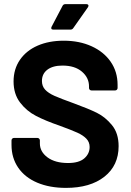

<svg xmlns="http://www.w3.org/2000/svg" viewBox="-20 -906 635 934"><path d="M36 -201V-223Q36 -228 39.5 -231.5Q43 -235 48 -235H162Q167 -235 170.5 -231.5Q174 -228 174 -223V-208Q174 -168 211 -140.5Q248 -113 311 -113Q364 -113 390 -135.5Q416 -158 416 -191Q416 -215 400 -231.5Q384 -248 356.5 -260.5Q329 -273 269 -295Q202 -318 155.5 -342Q109 -366 77.5 -407.5Q46 -449 46 -510Q46 -570 77 -615Q108 -660 163 -684Q218 -708 290 -708Q366 -708 425.5 -681Q485 -654 518.5 -605.5Q552 -557 552 -493V-478Q552 -473 548.5 -469.5Q545 -466 540 -466H425Q420 -466 416.5 -469.5Q413 -473 413 -478V-486Q413 -528 378.5 -557.5Q344 -587 284 -587Q237 -587 210.5 -567Q184 -547 184 -512Q184 -487 199.5 -470Q215 -453 245.5 -439.5Q276 -426 340 -403Q411 -377 451.5 -357Q492 -337 524.5 -297.5Q557 -258 557 -195Q557 -101 488 -46.5Q419 8 301 8Q221 8 161 -17.5Q101 -43 68.5 -90.5Q36 -138 36 -201ZM231 -776 284 -877Q288 -886 299 -886H400Q407 -886 409.5 -881.5Q412 -877 408 -871L337 -770Q332 -762 323 -762H239Q232 -762 230 -766Q228 -770 231 -776Z"/></svg>

Font: UMi
Style: Bold
Weight: 700
Designer: Peter Middis
Foundry: We Are UMi
Version: Version 1.0